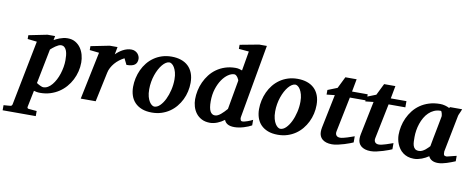

<svg xmlns="http://www.w3.org/2000/svg" viewBox="-172 -1099 4137 1680"><g transform="rotate(10 1896.5 -259.0)"><path d="M369.1 -307.1Q369.1 -328.1 367.2 -349.9Q365.2 -371.6 358.9 -389.4Q352.5 -407.2 340.6 -418.7Q328.6 -430.2 309.1 -430.2Q298.3 -430.2 285.9 -424.3Q273.4 -418.5 261 -409.9Q248.5 -401.4 237.5 -392.1Q226.6 -382.8 219.2 -376L158.2 -67.9Q164.1 -64 171.9 -59.3Q179.7 -54.7 188 -50.8Q196.3 -46.9 204.3 -43.9Q212.4 -41 219.2 -41Q240.2 -41 259.5 -52.5Q278.8 -64 295.4 -84Q312 -104 325.7 -130.1Q339.4 -156.2 348.9 -186Q358.4 -215.8 363.8 -246.8Q369.1 -277.8 369.1 -307.1ZM508.8 -311Q508.8 -271 499 -231.4Q489.3 -191.9 470.9 -156Q452.6 -120.1 425.8 -89.4Q398.9 -58.6 364.7 -36.1Q330.6 -13.7 289.1 -0.7Q247.6 12.2 200.2 12.2Q181.6 12.2 167.7 9.5Q153.8 6.8 144 3.9L113.8 151.9Q112.3 158.7 116.5 163.3Q120.6 168 128.9 168Q135.7 168.5 146 169.4Q154.8 170.4 167.7 171.4Q180.7 172.4 198.2 173.8V219.2H-96.2V173.8Q-88.4 172.9 -77.9 172.4Q-67.4 171.9 -58.1 170.9Q-47.4 169.9 -36.1 168.9Q-28.3 168 -24.4 163.3Q-20.5 158.7 -19 151.9L94.2 -423.8L11.2 -433.1V-466.8L175.8 -500H243.2L235.8 -462.9Q243.7 -467.3 256.1 -473.6Q268.6 -480 284.2 -485.8Q299.8 -491.7 317.9 -495.8Q335.9 -500 356 -500Q395.5 -500 424.3 -483.2Q453.1 -466.3 471.9 -439.5Q490.7 -412.6 499.8 -378.9Q508.8 -345.2 508.8 -311Z M997.1 -429.2Q997.1 -394.5 975.1 -377.2Q953.1 -359.9 901.9 -359.9L875 -414.1Q851.6 -402.3 830.3 -386Q809.1 -369.6 792.5 -350.1Q775.9 -330.6 764.2 -308.6Q752.4 -286.6 748 -264.2L691.9 0H559.1L647 -422.9L563 -432.1V-466.8L729 -500H797.9L785.2 -433.1Q798.3 -446.8 814.2 -459Q830.1 -471.2 847.7 -480.5Q865.2 -489.7 883.8 -494.9Q902.3 -500 920.9 -500Q940.4 -500 954.8 -492.9Q969.2 -485.8 978.5 -475.3Q987.8 -464.8 992.4 -452.4Q997.1 -439.9 997.1 -429.2Z M1337.9 -307.1Q1337.9 -343.8 1330.6 -370.1Q1323.2 -396.5 1312.7 -413.6Q1302.2 -430.7 1290.3 -438.7Q1278.3 -446.8 1269 -446.8Q1253.9 -446.8 1238 -436.8Q1222.2 -426.8 1207.3 -408.9Q1192.4 -391.1 1179.2 -366.5Q1166 -341.8 1156 -312.7Q1146 -283.7 1140.4 -251.2Q1134.8 -218.8 1134.8 -185.1Q1134.8 -146.5 1142.3 -119.4Q1149.9 -92.3 1160.9 -75.4Q1171.9 -58.6 1183.6 -50.8Q1195.3 -43 1204.1 -43Q1230.5 -43 1254.6 -66.9Q1278.8 -90.8 1297.4 -128.9Q1315.9 -167 1326.9 -213.9Q1337.9 -260.7 1337.9 -307.1ZM1481.9 -303.2Q1481.9 -263.7 1473.1 -225.1Q1464.4 -186.5 1447.3 -151.6Q1430.2 -116.7 1405.3 -86.7Q1380.4 -56.6 1348.1 -34.7Q1315.9 -12.7 1276.6 -0.2Q1237.3 12.2 1191.9 12.2Q1140.6 12.2 1103 -2.4Q1065.4 -17.1 1040.8 -42.7Q1016.1 -68.4 1004.2 -103.8Q992.2 -139.2 992.2 -181.2Q992.2 -220.2 1000.7 -259Q1009.3 -297.9 1025.6 -333.5Q1042 -369.1 1066.4 -399.4Q1090.8 -429.7 1122.8 -452.1Q1154.8 -474.6 1194.1 -487.3Q1233.4 -500 1279.8 -500Q1325.7 -500 1363 -487.5Q1400.4 -475.1 1426.8 -450.4Q1453.1 -425.8 1467.5 -388.9Q1481.9 -352.1 1481.9 -303.2Z M1889.2 -394Q1889.6 -396 1886.2 -403.8Q1882.8 -411.6 1877 -420.4Q1871.1 -429.2 1863 -436Q1855 -442.9 1846.2 -442.9Q1819.8 -442.9 1791.3 -423.3Q1762.7 -403.8 1738.5 -368.4Q1714.4 -333 1698.7 -283.7Q1683.1 -234.4 1683.1 -174.8Q1683.1 -114.3 1697.8 -86.7Q1712.4 -59.1 1740.2 -59.1Q1752.9 -59.1 1765.9 -65.4Q1778.8 -71.8 1791.7 -82.5Q1804.7 -93.3 1817.6 -106.7Q1830.6 -120.1 1843.3 -134.8ZM1968.3 -89.8Q1965.8 -77.6 1967 -69.6Q1968.3 -61.5 1970.9 -56.9Q1973.6 -52.2 1977.5 -50.5Q1981.4 -48.8 1984.4 -48.8Q1994.6 -48.8 2007.3 -52Q2020 -55.2 2033 -59.8Q2045.9 -64.5 2057.4 -69.6Q2068.8 -74.7 2077.1 -79.1V-29.8Q2064.5 -22.5 2046.4 -14.9Q2028.3 -7.3 2007.8 -1.2Q1987.3 4.9 1966.1 8.5Q1944.8 12.2 1925.3 12.2Q1887.2 12.2 1865.2 -0.5Q1843.3 -13.2 1835 -36.1Q1821.8 -25.9 1806.4 -17.1Q1791 -8.3 1774.7 -1.7Q1758.3 4.9 1741.7 8.5Q1725.1 12.2 1709 12.2Q1665.5 12.2 1634.5 -3.9Q1603.5 -20 1583.7 -46.1Q1564 -72.3 1554.7 -104.5Q1545.4 -136.7 1545.4 -168.9Q1545.4 -207 1553.7 -246.6Q1562 -286.1 1578.9 -322.8Q1595.7 -359.4 1620.8 -391.8Q1646 -424.3 1679.7 -448.2Q1713.4 -472.2 1755.6 -486.1Q1797.9 -500 1848.1 -500Q1866.7 -500 1881.6 -495.6Q1896.5 -491.2 1906.2 -487.8L1936 -661.1L1846.2 -668.9V-705.1L2015.1 -736.8H2083Z M2457 -307.1Q2457 -343.8 2449.7 -370.1Q2442.4 -396.5 2431.9 -413.6Q2421.4 -430.7 2409.4 -438.7Q2397.5 -446.8 2388.2 -446.8Q2373 -446.8 2357.2 -436.8Q2341.3 -426.8 2326.4 -408.9Q2311.5 -391.1 2298.3 -366.5Q2285.2 -341.8 2275.1 -312.7Q2265.1 -283.7 2259.5 -251.2Q2253.9 -218.8 2253.9 -185.1Q2253.9 -146.5 2261.5 -119.4Q2269 -92.3 2280 -75.4Q2291 -58.6 2302.7 -50.8Q2314.5 -43 2323.2 -43Q2349.6 -43 2373.8 -66.9Q2397.9 -90.8 2416.5 -128.9Q2435.1 -167 2446 -213.9Q2457 -260.7 2457 -307.1ZM2601.1 -303.2Q2601.1 -263.7 2592.3 -225.1Q2583.5 -186.5 2566.4 -151.6Q2549.3 -116.7 2524.4 -86.7Q2499.5 -56.6 2467.3 -34.7Q2435.1 -12.7 2395.8 -0.2Q2356.4 12.2 2311 12.2Q2259.8 12.2 2222.2 -2.4Q2184.6 -17.1 2159.9 -42.7Q2135.3 -68.4 2123.3 -103.8Q2111.3 -139.2 2111.3 -181.2Q2111.3 -220.2 2119.9 -259Q2128.4 -297.9 2144.8 -333.5Q2161.1 -369.1 2185.5 -399.4Q2210 -429.7 2241.9 -452.1Q2273.9 -474.6 2313.2 -487.3Q2352.5 -500 2398.9 -500Q2444.8 -500 2482.2 -487.5Q2519.5 -475.1 2545.9 -450.4Q2572.3 -425.8 2586.7 -388.9Q2601.1 -352.1 2601.1 -303.2Z M2876.5 -418 2813.5 -108.9Q2808.1 -85.4 2818.6 -71.3Q2829.1 -57.1 2852.5 -57.1Q2864.3 -57.1 2880.6 -61Q2897 -64.9 2914.6 -70.3Q2932.1 -75.7 2948.7 -81.8Q2965.3 -87.9 2977.5 -91.8V-37.1Q2969.2 -33.2 2948.2 -25.1Q2927.2 -17.1 2900.4 -8.8Q2873.5 -0.5 2844.7 5.9Q2815.9 12.2 2792.5 12.2Q2763.7 12.2 2742.2 5.4Q2720.7 -1.5 2706.5 -13.4Q2692.4 -25.4 2685.3 -42Q2678.2 -58.6 2678.2 -78.1Q2678.2 -87.9 2679 -97.7Q2679.7 -107.4 2682.1 -118.2L2743.2 -416L2671.4 -408.2V-449.2L2756.3 -482.9L2807.1 -585.9H2907.2L2886.2 -473.1H3025.4V-418Z M3220.7 -418 3157.7 -108.9Q3152.3 -85.4 3162.8 -71.3Q3173.3 -57.1 3196.8 -57.1Q3208.5 -57.1 3224.9 -61Q3241.2 -64.9 3258.8 -70.3Q3276.4 -75.7 3293 -81.8Q3309.6 -87.9 3321.8 -91.8V-37.1Q3313.5 -33.2 3292.5 -25.1Q3271.5 -17.1 3244.6 -8.8Q3217.8 -0.5 3189 5.9Q3160.2 12.2 3136.7 12.2Q3107.9 12.2 3086.4 5.4Q3064.9 -1.5 3050.8 -13.4Q3036.6 -25.4 3029.5 -42Q3022.5 -58.6 3022.5 -78.1Q3022.5 -87.9 3023.2 -97.7Q3023.9 -107.4 3026.4 -118.2L3087.4 -416L3015.6 -408.2V-449.2L3100.6 -482.9L3151.4 -585.9H3251.5L3230.5 -473.1H3369.6V-418Z M3695.8 -394Q3696.3 -396 3695.6 -403.8Q3694.8 -411.6 3692.6 -420.2Q3690.4 -428.7 3687.3 -435.3Q3684.1 -441.9 3679.7 -441.9Q3647.5 -441.9 3621.3 -430.2Q3595.2 -418.5 3574.5 -398.4Q3553.7 -378.4 3538.6 -352.1Q3523.4 -325.7 3513.4 -296.1Q3503.4 -266.6 3498.5 -235.8Q3493.7 -205.1 3493.7 -176.8Q3493.7 -156.7 3494.4 -136.7Q3495.1 -116.7 3500.2 -100.1Q3505.4 -83.5 3517.3 -73.2Q3529.3 -63 3551.8 -63Q3567.9 -63 3582.3 -70.3Q3596.7 -77.6 3608.6 -87.2Q3620.6 -96.7 3629.6 -106.4Q3638.7 -116.2 3644 -121.1Q3647.5 -141.1 3649.7 -152.1Q3651.9 -163.1 3653.6 -173.1Q3655.3 -183.1 3657.7 -195.8Q3660.2 -208.5 3664.8 -232.2Q3669.4 -255.9 3676.8 -294.2Q3684.1 -332.5 3695.8 -394ZM3885.7 -29.8Q3868.7 -22.9 3849.9 -15.6Q3831.1 -8.3 3811.5 -2.2Q3792 3.9 3772.5 8.1Q3752.9 12.2 3733.9 12.2Q3702.1 12.2 3680.9 0.5Q3659.7 -11.2 3649.9 -33.2Q3636.7 -24.4 3621.6 -16.1Q3606.4 -7.8 3589.8 -1.7Q3573.2 4.4 3555.7 8.3Q3538.1 12.2 3520 12.2Q3489.3 12.2 3464.8 3.9Q3440.4 -4.4 3421.9 -18.6Q3403.3 -32.7 3390.4 -51.3Q3377.4 -69.8 3369.1 -90.1Q3360.8 -110.4 3356.9 -131.3Q3353 -152.3 3353 -170.9Q3353 -208 3361.1 -246.8Q3369.1 -285.6 3386 -322.3Q3402.8 -358.9 3428.2 -391.4Q3453.6 -423.8 3488.3 -448Q3522.9 -472.2 3567.1 -486.1Q3611.3 -500 3665 -500Q3687 -500 3708.7 -494.1Q3730.5 -488.3 3747.6 -479L3754.9 -487.8H3861.8Q3859.4 -480.5 3855.5 -471.2Q3851.6 -461.9 3847.7 -453.1Q3843.8 -444.3 3840.6 -437.3Q3837.4 -430.2 3836.9 -426.8L3772 -97.2Q3772 -85.9 3772.7 -78.1Q3773.4 -70.3 3776.4 -65.7Q3779.3 -61 3784.7 -59.1Q3790 -57.1 3798.8 -57.1Q3800.8 -57.1 3813.2 -60.1Q3825.7 -63 3840.6 -66.9Q3855.5 -70.8 3868.7 -74Q3881.8 -77.1 3885.7 -78.1Z"/></g></svg>

Font: Charis SIL Cyr
Style: Bold Italic
Weight: 700
Italic angle: -11°
Foundry: SIL International
Version: Version 5.000